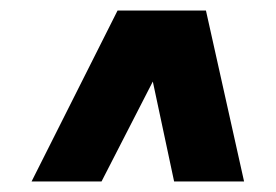

<svg xmlns="http://www.w3.org/2000/svg" viewBox="-20 -845 524 365"><path d="M40 -500 203.5 -825H371.5L444 -500H311L270.5 -690L173 -500Z"/></svg>

Font: Urbanist
Style: Bold Italic
Weight: 700
Italic angle: -8°
Designer: Corey Hu
Foundry: Corey Hu
Version: Version 1.330; ttfautohint (v1.8.4.7-5d5b)